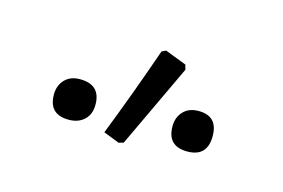

<svg xmlns="http://www.w3.org/2000/svg" viewBox="-37 -747 397 269"><g transform="rotate(15 161.0 -612.0)"><path d="M147 -541 124 -550Q148 -611 172 -680L178 -683L209 -671L211 -664L154 -543ZM71 -554Q42 -554 42 -583Q42 -596 50 -604.5Q58 -613 72 -613Q102 -613 102 -584Q102 -570 93.5 -562Q85 -554 71 -554ZM214 -583Q214 -596 222 -604.5Q230 -613 244 -613Q272 -613 272 -584Q272 -554 243 -554Q214 -554 214 -583Z"/></g></svg>

Font: Alegreya Sans Light
Style: Regular
Weight: 300
Designer: Juan Pablo del Peral
Foundry: Huerta Tipografica
Version: Version 2.007